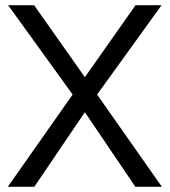

<svg xmlns="http://www.w3.org/2000/svg" viewBox="-20 -720 654 740"><path d="M280.3 -384.5 502.5 -700H602.7L337 -331.7L112.2 0H10ZM277.2 -331.7 11.3 -700H111.5L333.8 -384.7L604 0H501.8Z"/></svg>

Font: Oak Sans Light
Style: Regular
Weight: 400
Designer: Erik Kennedy, Walven
Foundry: Erik Kennedy, Walven
Version: Version 1.100;Glyphs 3.1.2 (3151)